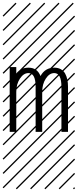

<svg xmlns="http://www.w3.org/2000/svg" viewBox="-23 -978 577 1424"><path d="M48.8 -480.5H97.7V-432.6Q131.3 -476.1 188 -476.1Q253.4 -476.1 277.3 -414.1Q311.5 -476.1 379.4 -476.1Q407.7 -476.1 428.2 -464.6Q448.7 -453.1 460 -432.6Q471.2 -412.1 476.3 -387.9Q481.4 -363.8 481.4 -334V0H432.6V-334Q432.6 -436 379.4 -436Q343.3 -436 316.7 -395Q290 -354 290 -296.4V0H241.2V-334Q241.2 -436 188 -436Q151.9 -436 124.8 -395Q97.7 -354 97.7 -296.4V0H48.8ZM526.9 410.6 533.7 417.5 525.4 425.8 518.6 418.9ZM526.9 304.7 533.7 311.5 419.4 425.8 412.6 418.9ZM526.9 198.7 533.7 205.6 313.5 425.8 306.6 418.9ZM526.9 92.3 533.7 99.1 207.5 425.8 200.7 418.9ZM526.9 -13.2 533.7 -6.3 101.6 425.8 94.7 418.9ZM526.9 -119.1 533.7 -112.3 3.4 418 -3.4 411.1ZM526.9 -225.6 533.7 -218.8 3.4 311.5 -3.4 304.7ZM526.9 -331.5 533.7 -324.7 3.4 205.6 -3.4 198.7ZM526.9 -438 533.7 -431.2 3.4 99.1 -3.4 92.3ZM526.9 -543.5 533.7 -536.6 3.4 -6.3 -3.4 -13.2ZM526.9 -649.4 533.7 -642.6 3.4 -112.3 -3.4 -119.1ZM526.9 -755.9 533.7 -749 3.4 -218.8 -3.4 -225.6ZM526.9 -861.8 533.7 -855 3.4 -324.7 -3.4 -331.5ZM516.6 -958 523.4 -951.2 3.4 -431.2 -3.4 -438ZM411.1 -958 418 -951.2 3.4 -536.6 -3.4 -543.5ZM305.2 -958 312 -951.2 3.4 -642.6 -3.4 -649.4ZM198.7 -958 205.6 -951.2 3.4 -749 -3.4 -755.9ZM92.3 -958 99.1 -951.2 3.4 -855 -3.4 -861.8Z"/></svg>

Font: AzarMehrMSRS2
Style: Regular
Weight: 1
Designer: Amin Abedi
Version: Version 1.00